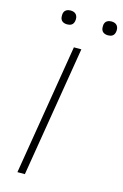

<svg xmlns="http://www.w3.org/2000/svg" viewBox="-137 -984 670 1044"><g transform="rotate(15 197.5 -462.0)"><path d="M73 0 194 -735H236L115 0ZM356 -846Q346 -846 337.5 -849Q329 -852 323.5 -859Q318 -866 317 -875.5Q316 -885 317 -895Q318 -901 321 -907Q324 -913 330 -917Q336 -921 342.5 -922.5Q349 -924 355 -924Q365 -924 373.5 -921Q382 -918 387.5 -911Q393 -904 394.5 -894.5Q396 -885 394 -875Q393 -869 390 -863Q387 -857 381.5 -853Q376 -849 369 -847.5Q362 -846 356 -846ZM126 -846Q116 -846 107.5 -849Q99 -852 93.5 -859Q88 -866 87 -875.5Q86 -885 87 -895Q88 -901 91 -907Q94 -913 100 -917Q106 -921 112.5 -922.5Q119 -924 125 -924Q135 -924 143.5 -921Q152 -918 157.5 -911Q163 -904 164.5 -894.5Q166 -885 164 -875Q163 -869 160 -863Q157 -857 151.5 -853Q146 -849 139 -847.5Q132 -846 126 -846Z"/></g></svg>

Font: Iosevka Aile XLt Obl
Style: Regular
Weight: 200
Italic angle: -9°
Designer: Belleve Invis
Foundry: Belleve Invis
Version: Version 31.1.0; ttfautohint (v1.8.4)